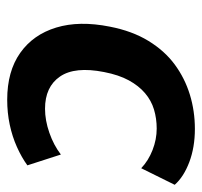

<svg xmlns="http://www.w3.org/2000/svg" viewBox="-34 -517 561 533"><g transform="rotate(90 246.5 -250.5)"><path d="M257 10Q178 10 127 -26Q76 -62 56.5 -126Q37 -190 54 -275Q66 -337 93.5 -382Q121 -427 159 -455Q197 -483 242.5 -497Q288 -511 338 -511Q389 -511 430 -495.5Q471 -480 493 -455L447 -362Q426 -382 396.5 -393.5Q367 -405 337 -405Q309 -405 284 -397.5Q259 -390 238.5 -372.5Q218 -355 203 -327.5Q188 -300 180 -259Q164 -178 192.5 -136.5Q221 -95 282 -95Q314 -95 348.5 -107Q383 -119 409 -139L439 -46Q417 -30 388 -17Q359 -4 326 3Q293 10 257 10Z"/></g></svg>

Font: Nunito Sans 7pt SemiCondensed
Style: Bold Italic
Weight: 700
Width: 4
Italic angle: -9°
Designer: Vernon Adams
Foundry: Vernon Adams
Version: Version 3.101;gftools[0.9.27]